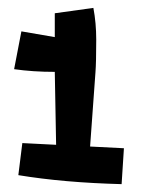

<svg xmlns="http://www.w3.org/2000/svg" viewBox="-20 -757 363 491"><path d="M291 -286.1Q142.6 -290 26.9 -309.1L37.1 -391.1L123.5 -386.7L120.1 -573.2Q64 -573.2 16.1 -580.1L34.7 -676.8L120.1 -662.1V-723.1L218.8 -736.8Q226.1 -698.2 226.1 -655.3Q226.1 -597.2 224.1 -571.8L210.4 -382.3L296.9 -377.9Z"/></svg>

Font: Passero One
Style: Regular
Weight: 400
Designer: Viktoriya Grabowska
Foundry: Viktoriya Grabowska
Version: Version 1.003